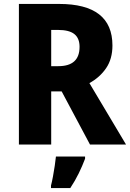

<svg xmlns="http://www.w3.org/2000/svg" viewBox="-20 -734 660 975"><path d="M280 -714Q551 -714 551 -503Q551 -435 519 -388Q487 -341 434 -312L620 0H437L293 -270H240V0H76V-714ZM275 -582H240V-398H276Q384 -398 384 -496Q384 -540 357.5 -561Q331 -582 275 -582ZM412 72Q398 109 380 146Q362 183 337 221H239V208Q244 189 249 162Q254 135 258 108Q262 81 264 61H412Z"/></svg>

Font: Noto Sans Devanagari UI SemiCondensed ExtraBold
Style: Regular
Weight: 800
Width: 4
Designer: Jelle Bosma - Monotype Design Team
Foundry: Monotype Imaging Inc.
Version: Version 2.004; ttfautohint (v1.8.4.7-5d5b)